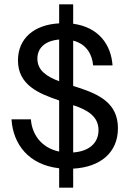

<svg xmlns="http://www.w3.org/2000/svg" viewBox="-20 -770 607 890"><path d="M319.2 100V11.7C445 5 526.7 -62.5 526.7 -175.8C526.7 -293.3 436.7 -333.3 342.5 -364.2L319.2 -371.7V-581.7C381.7 -565.8 407.5 -516.7 411.7 -466.7H501.7C495 -561.7 439.2 -643.3 319.2 -660V-750H254.2V-661.7C140 -655.8 63.3 -593.3 63.3 -490C63.3 -376.7 158.3 -336.7 252.5 -305L254.2 -304.2V-67.5C169.2 -85 127.5 -150.8 123.3 -216.7H33.3C40.8 -100 114.2 -5.8 254.2 10V100ZM153.3 -498.3C153.3 -550 192.5 -581.7 254.2 -586.7V-393.3C196.7 -415 153.3 -443.3 153.3 -498.3ZM436.7 -166.7C436.7 -106.7 392.5 -68.3 319.2 -63.3V-282.5C385 -260.8 436.7 -230.8 436.7 -166.7Z"/></svg>

Font: Familjen Grotesk
Style: Regular
Weight: 400
Designer: Anders Wikstroem, Jonas Baeckman, Matilda Gysing, Kristian Moeller
Foundry: Familjen STHLM AB
Version: Version 2.000